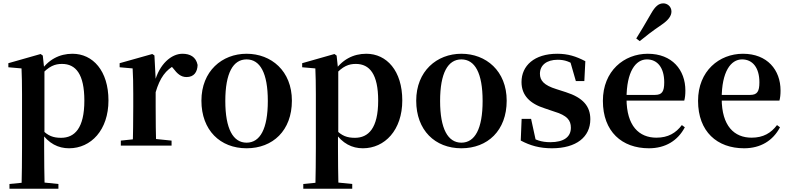

<svg xmlns="http://www.w3.org/2000/svg" viewBox="-20 -875 4748 1154"><path d="M36.9 259.3H331.1V230.8L225.4 220.1H146L36.9 230.8ZM109.4 259.3H248.4C246.4 175.6 245.4 83.5 245.4 13V-63L247.1 -75.6V-455L245.8 -460.8L237.2 -540.9L224.2 -550.4L30.2 -495.2V-470.7L109.4 -463.8C111.4 -415.2 112.4 -374.7 112.4 -308.7V13.8C112.4 83.8 111.4 175.6 109.4 259.3ZM395.1 16.2C526.8 16.2 631.9 -93.2 631.9 -271.4C631.9 -449.4 538.1 -551.9 415.6 -551.9C338.5 -551.9 267.6 -517.8 217.5 -437.5H209.1L224 -421.1C273.8 -478.5 311.2 -490.8 352.6 -490.8C435.6 -490.8 487 -429.4 487 -270.1C487 -103.7 428.1 -46.7 347.1 -46.7C301.2 -46.7 267.8 -57.7 230.6 -97.8L212.1 -82.3H224.3C272 -11.6 330.6 16.2 395.1 16.2Z M706.2 0H1011.2V-29.9L900.8 -41.2H814.3L706.2 -29.9ZM777.2 0H918.6C916.6 -50.2 915.6 -165.6 915.6 -234.8V-398.7L908.2 -541.7L895.2 -550.4L699.1 -495.2V-470.7L777.2 -463.8C779.9 -415.2 780.9 -377 780.9 -310.2V-234.8C780.9 -165.6 779.9 -50.2 777.2 0ZM915.4 -320.2C941.2 -408.3 976.9 -455.5 1034.4 -485.1L997.8 -490.9L1020.8 -464.4C1045.7 -431.7 1067.5 -411.9 1101.2 -411.9C1146.4 -411.9 1166.2 -442.3 1167.7 -484.5C1157.9 -534 1121.4 -551.9 1076.6 -551.9C1010.4 -551.9 937.8 -490.4 909.4 -380.9H882.3Z M1462 16.2C1619.7 16.2 1734.4 -90.2 1734.4 -269.8C1734.4 -449.1 1610 -551.9 1462 -551.9C1314.7 -551.9 1190.6 -447.6 1190.6 -269.8C1190.6 -92.4 1303.5 16.2 1462 16.2ZM1462 -17.5C1381.3 -17.5 1334.2 -100.3 1334.2 -268.1C1334.2 -436.6 1381.3 -518 1462 -518C1543.2 -518 1589.7 -436.6 1589.7 -268.1C1589.7 -100.3 1543.2 -17.5 1462 -17.5Z M1802.9 259.3H2097.1V230.8L1991.4 220.1H1912L1802.9 230.8ZM1875.4 259.3H2014.4C2012.4 175.6 2011.4 83.5 2011.4 13V-63L2013.1 -75.6V-455L2011.8 -460.8L2003.2 -540.9L1990.2 -550.4L1796.2 -495.2V-470.7L1875.4 -463.8C1877.4 -415.2 1878.4 -374.7 1878.4 -308.7V13.8C1878.4 83.8 1877.4 175.6 1875.4 259.3ZM2161.1 16.2C2292.8 16.2 2397.9 -93.2 2397.9 -271.4C2397.9 -449.4 2304.1 -551.9 2181.6 -551.9C2104.5 -551.9 2033.6 -517.8 1983.5 -437.5H1975.1L1990 -421.1C2039.8 -478.5 2077.2 -490.8 2118.6 -490.8C2201.6 -490.8 2253 -429.4 2253 -270.1C2253 -103.7 2194.1 -46.7 2113.1 -46.7C2067.2 -46.7 2033.8 -57.7 1996.6 -97.8L1978.1 -82.3H1990.3C2038 -11.6 2096.6 16.2 2161.1 16.2Z M2753 16.2C2910.7 16.2 3025.4 -90.2 3025.4 -269.8C3025.4 -449.1 2901 -551.9 2753 -551.9C2605.7 -551.9 2481.6 -447.6 2481.6 -269.8C2481.6 -92.4 2594.5 16.2 2753 16.2ZM2753 -17.5C2672.3 -17.5 2625.2 -100.3 2625.2 -268.1C2625.2 -436.6 2672.3 -518 2753 -518C2834.2 -518 2880.7 -436.6 2880.7 -268.1C2880.7 -100.3 2834.2 -17.5 2753 -17.5Z M3297.3 16.2C3443.7 16.2 3528.1 -51.5 3528.1 -158.3C3528.1 -236.2 3484.5 -288 3380.9 -321.1L3324.8 -339.1C3248.5 -362.6 3225.2 -391.5 3225.2 -431.8C3225.2 -482.7 3265 -515.8 3331.8 -515.8C3376.2 -515.8 3404.7 -503.8 3445 -477V-507.8L3402.6 -521.5L3441.1 -387.7H3492.1L3498.1 -507.2C3442 -536.5 3393.7 -551.9 3329.2 -551.9C3191.4 -551.9 3114.5 -480 3114.5 -382C3114.5 -300.5 3166.7 -251.5 3253.7 -223.9L3309.5 -204.9C3390.1 -180.9 3411.2 -151.4 3411.2 -107.2C3411.2 -51.4 3368.2 -20.4 3287.8 -20.4C3233.7 -20.4 3197.1 -33.6 3154.6 -62V-26L3202.6 -20.6L3172.1 -160.4H3115.2L3109.9 -30.3C3167.2 0.3 3223.9 16.2 3297.3 16.2Z M3880.2 16.2C3979.4 16.2 4053.6 -29.4 4096.1 -109.9L4078.2 -123.2C4042.5 -75.9 3996.1 -47.5 3925.4 -47.5C3821.6 -47.5 3745.7 -117.3 3745.7 -282.7C3745.7 -444.8 3800.5 -518 3868.1 -518C3931.5 -518 3972.3 -468.1 3972.3 -380.4C3972.3 -325.7 3959.6 -304.6 3917.4 -304.6H3662.1V-270.2H4092.7C4097.4 -288.1 4099.4 -306.2 4099.4 -330.9C4099.4 -454.7 4019.8 -551.9 3873.4 -551.9C3731.3 -551.9 3603.6 -448.8 3603.6 -268.8C3603.6 -83.9 3718.3 16.2 3880.2 16.2ZM3804.1 -643.7 3825 -627.8C3860.3 -656.7 3895.7 -684.8 3955.6 -725.6C3996.9 -753.6 4015.7 -779.2 4015.7 -805.7C4015.7 -836.1 3990.7 -854.8 3967.2 -854.8C3938.8 -854.8 3918.1 -836.8 3894 -794.7C3855.4 -726.8 3829.9 -685.5 3804.1 -643.7Z M4452.2 16.2C4551.4 16.2 4625.6 -29.4 4668.1 -109.9L4650.2 -123.2C4614.5 -75.9 4568.1 -47.5 4497.4 -47.5C4393.6 -47.5 4317.7 -117.3 4317.7 -282.7C4317.7 -444.8 4372.5 -518 4440.1 -518C4503.5 -518 4544.3 -468.1 4544.3 -380.4C4544.3 -325.7 4531.6 -304.6 4489.4 -304.6H4234.1V-270.2H4664.7C4669.4 -288.1 4671.4 -306.2 4671.4 -330.9C4671.4 -454.7 4591.8 -551.9 4445.4 -551.9C4303.3 -551.9 4175.6 -448.8 4175.6 -268.8C4175.6 -83.9 4290.3 16.2 4452.2 16.2Z"/></svg>

Font: Source Han Serif TW VF
Style: Regular
Weight: 250
Designer: Ryoko NISHIZUKA 西塚涼子 (kana & ideographs); Frank Grießhammer (Latin, Greek & Cyrillic); Wenlong ZHANG 张文龙 (bopomofo); San
Foundry: Adobe
Version: Version 2.002;hotconv 1.1.0;makeotfexe 2.6.0